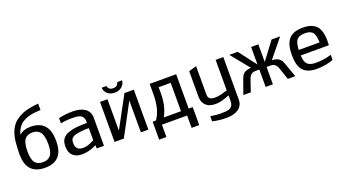

<svg xmlns="http://www.w3.org/2000/svg" viewBox="-65 -1471 4267 2369"><g transform="rotate(-20 2068.0 -286.5)"><path d="M43 -258Q44 -303 46 -346Q48 -389 53 -430.5Q58 -472 69 -510.5Q80 -549 99 -584Q127 -636 169 -669Q211 -702 260.5 -722.5Q310 -743 365 -752.5Q420 -762 474 -767V-683Q436 -681 393 -677Q350 -673 308 -660Q266 -647 229 -622Q192 -597 167 -554Q147 -522 137 -482Q165 -505 201.5 -518Q238 -531 286 -531Q351 -531 396.5 -512Q442 -493 471 -458Q500 -423 513 -372Q526 -321 526 -257Q526 -196 513 -147.5Q500 -99 471 -64.5Q442 -30 396.5 -11.5Q351 7 286 7Q221 7 174.5 -11.5Q128 -30 99 -64.5Q70 -99 56.5 -148Q43 -197 43 -257ZM286 -457Q214 -457 181 -411.5Q148 -366 148 -257Q148 -152 181 -109.5Q214 -67 286 -67Q352 -67 386.5 -109.5Q421 -152 421 -257Q421 -366 386.5 -411.5Q352 -457 286 -457Z M655 -510Q700 -521 747.5 -526Q795 -531 840 -531Q887 -531 927 -521.5Q967 -512 996.5 -492Q1026 -472 1042.5 -441.5Q1059 -411 1059 -370V0H963V-43Q906 -14 859.5 -3.5Q813 7 768 7Q696 7 652 -33.5Q608 -74 608 -152Q608 -180 613 -204.5Q618 -229 631.5 -249.5Q645 -270 668.5 -286Q692 -302 729 -313Q765 -325 817.5 -331Q870 -337 958 -337V-351Q958 -386 947 -407Q936 -428 915 -439Q894 -450 862.5 -453Q831 -456 790 -456Q777 -456 760 -455Q743 -454 725 -452Q707 -450 688.5 -447.5Q670 -445 655 -442ZM958 -269Q892 -269 850 -263.5Q808 -258 779 -250Q745 -240 729 -220.5Q713 -201 713 -159Q713 -63 811 -63Q846 -63 886 -77Q926 -91 958 -111Z M1339 -683Q1345 -654 1363.5 -641Q1382 -628 1410 -628Q1438 -628 1455.5 -641Q1473 -654 1483 -683H1545Q1544 -661 1534 -640.5Q1524 -620 1507 -604.5Q1490 -589 1465.5 -579.5Q1441 -570 1411 -570Q1381 -570 1356 -579Q1331 -588 1314 -604Q1297 -620 1287.5 -640Q1278 -660 1278 -683ZM1198 -525H1296V-113L1519 -525H1642V0H1544V-418L1320 0H1198Z M1850 -525H2198V-74H2251V162H2151V0H1820V162H1725V-74H1769Q1814 -141 1832 -220Q1850 -299 1850 -384ZM1940 -448V-359Q1940 -287 1924.5 -215Q1909 -143 1873 -76H2098V-448Z M2362 -505 2463 -535V-164Q2463 -122 2485.5 -106Q2508 -90 2553 -90Q2592 -90 2633 -100.5Q2674 -111 2716 -125V-525H2817V33Q2817 74 2800.5 104.5Q2784 135 2754.5 155Q2725 175 2685 184.5Q2645 194 2598 194Q2553 194 2507 189Q2461 184 2416 173V105Q2447 111 2484.5 115Q2522 119 2548 119Q2589 119 2620.5 116Q2652 113 2673 102Q2694 91 2705 70Q2716 49 2716 14V-59Q2664 -38 2619.5 -25.5Q2575 -13 2533 -13Q2498 -13 2466.5 -21.5Q2435 -30 2412 -49Q2389 -68 2375.5 -98Q2362 -128 2362 -171Z M2896 -525H3006L3182 -294V-525H3277V-294L3451 -525H3563L3366 -283Q3414 -283 3448.5 -264.5Q3483 -246 3503 -191L3571 0H3473L3420 -156Q3412 -179 3401.5 -193Q3391 -207 3379 -215Q3367 -223 3353.5 -225.5Q3340 -228 3326 -228H3277V0H3182V-228H3134Q3120 -228 3106.5 -225.5Q3093 -223 3081 -215Q3069 -207 3058.5 -193Q3048 -179 3040 -156L2987 0H2889L2957 -191Q2977 -246 3011 -264.5Q3045 -283 3093 -283Z M3722 -217Q3723 -179 3730.5 -151Q3738 -123 3754.5 -104.5Q3771 -86 3798 -77Q3825 -68 3866 -68Q3925 -68 3971.5 -75Q4018 -82 4072 -98V-30Q3965 7 3856 7Q3792 7 3747.5 -8.5Q3703 -24 3674.5 -56.5Q3646 -89 3633 -139Q3620 -189 3620 -257Q3620 -331 3634.5 -383Q3649 -435 3679 -468Q3709 -501 3754.5 -516Q3800 -531 3862 -531Q3980 -531 4036.5 -472Q4093 -413 4093 -275Q4093 -262 4092.5 -246.5Q4092 -231 4091 -217ZM3995 -289Q3994 -332 3988 -363.5Q3982 -395 3967.5 -416Q3953 -437 3927.5 -447Q3902 -457 3862 -457Q3820 -457 3794 -447Q3768 -437 3752.5 -416Q3737 -395 3730.5 -363.5Q3724 -332 3722 -289Z"/></g></svg>

Font: BM YEONSUNG
Style: Regular
Weight: 400
Designer: Bongjin Kim; Myungsoo Han; Jaehyun Keum; Jihee Min; Dokyung Lee; Chorong Kim; Jooyeon Kang; Sang-a Kim;
Foundry: Sandoll Communications Inc.
Version: Version 1.000;PS 1;hotconv 16.6.51;makeotf.lib2.5.65220